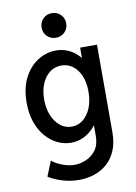

<svg xmlns="http://www.w3.org/2000/svg" viewBox="-101 -803 765 1080"><g transform="rotate(-10 281.0 -262.5)"><path d="M262.7 212.9Q211.4 212.9 164.1 197.8Q116.7 182.6 88.9 163.6L123.5 78.6Q146 97.2 181.9 111.1Q217.8 125 252.4 125Q283.2 125 316.7 111.1Q350.1 97.2 373.3 66.7Q396.5 36.1 396.5 -14.2V-78.6H382.3L400.4 -125.5V-407.2L374.5 -457H396V-519H492.2V-19Q492.2 41.5 473.6 85.2Q455.1 128.9 422.9 157.2Q390.6 185.5 349.1 199.2Q307.6 212.9 262.7 212.9ZM253.9 -1Q213.9 -1 176.8 -18.8Q139.6 -36.6 109.9 -70.8Q80.1 -105 63 -154.1Q45.9 -203.1 45.9 -265.1Q45.9 -349.1 76.2 -407.5Q106.4 -465.8 155 -496.3Q203.6 -526.9 258.3 -526.9Q315.4 -526.9 360.1 -493.9Q404.8 -460.9 430.2 -402.6Q455.6 -344.2 455.6 -268.6Q455.6 -191.9 429.2 -131.3Q402.8 -70.8 356.9 -35.9Q311 -1 253.9 -1ZM273.4 -89.4Q309.6 -89.4 338.1 -112.1Q366.7 -134.8 383.1 -175Q399.4 -215.3 399.4 -268.1Q399.4 -319.8 383.1 -358.2Q366.7 -396.5 338.4 -417.5Q310.1 -438.5 274.4 -438.5Q236.8 -438.5 208 -417Q179.2 -395.5 162.6 -356.4Q146 -317.4 146 -266.1Q146 -214.8 162.6 -175Q179.2 -135.3 207.8 -112.3Q236.3 -89.4 273.4 -89.4ZM272.5 -597.2Q242.7 -597.2 222.4 -617.4Q202.1 -637.7 202.1 -667.5Q202.1 -697.3 222.4 -717.5Q242.7 -737.8 272.5 -737.8Q302.2 -737.8 322.5 -717.5Q342.8 -697.3 342.8 -667.5Q342.8 -637.7 322.5 -617.4Q302.2 -597.2 272.5 -597.2Z"/></g></svg>

Font: Reddit Mono Medium
Style: Regular
Weight: 500
Monospace: yes
Designer: Stephen Hutchings
Foundry: Reddit
Version: Version 1.014